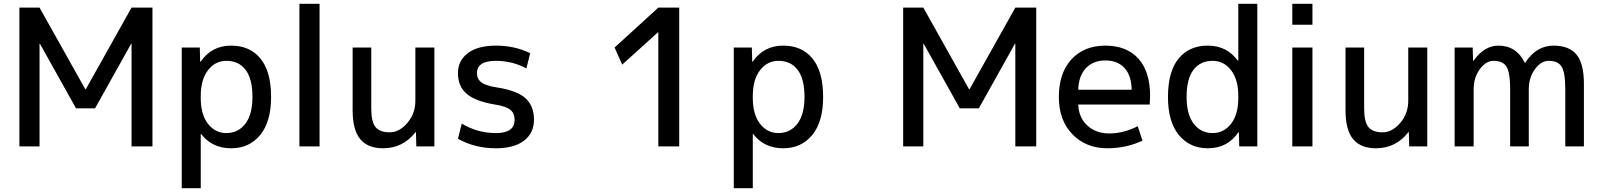

<svg xmlns="http://www.w3.org/2000/svg" viewBox="-20 -770 8419 1010"><path d="M82 0V-730H188L429 -300H431L672 -730H782V0H672V-540H670L480 -200H380L190 -540H188V0Z M1035 -445Q1093 -530 1196 -530Q1295 -530 1350.5 -461.5Q1406 -393 1406 -260Q1406 -129 1348.5 -59.5Q1291 10 1196 10Q1096 10 1038 -65H1036V220H936V-520H1031L1033 -445ZM1308 -260Q1308 -355 1272 -402.5Q1236 -450 1171 -450Q1112 -450 1074 -400.5Q1036 -351 1036 -265V-255Q1036 -168 1074 -119Q1112 -70 1171 -70Q1233 -70 1270.5 -119Q1308 -168 1308 -260Z M1555 0V-750H1661V0Z M2170 0 2168 -75H2166Q2100 10 1995 10Q1915 10 1875 -38Q1835 -86 1835 -190V-520H1933V-200Q1933 -129 1955.5 -101.5Q1978 -74 2030 -74Q2081 -74 2123 -123.5Q2165 -173 2165 -240V-520H2265V0Z M2589 -450Q2489 -450 2489 -385Q2489 -354 2512.5 -336.5Q2536 -319 2594 -310Q2699 -294 2744 -253.5Q2789 -213 2789 -140Q2789 -70 2736.5 -30Q2684 10 2589 10Q2478 10 2389 -40L2409 -120Q2491 -70 2589 -70Q2687 -70 2687 -140Q2687 -174 2664.5 -192.5Q2642 -211 2584 -220Q2481 -237 2435 -276.5Q2389 -316 2389 -385Q2389 -451 2441 -490.5Q2493 -530 2589 -530Q2688 -530 2769 -490L2749 -410Q2675 -450 2589 -450Z M3443 0V-600H3441L3253 -430L3213 -520L3443 -730H3553V0Z M3939 -445Q3997 -530 4100 -530Q4199 -530 4254.5 -461.5Q4310 -393 4310 -260Q4310 -129 4252.5 -59.5Q4195 10 4100 10Q4000 10 3942 -65H3940V220H3840V-520H3935L3937 -445ZM4212 -260Q4212 -355 4176 -402.5Q4140 -450 4075 -450Q4016 -450 3978 -400.5Q3940 -351 3940 -265V-255Q3940 -168 3978 -119Q4016 -70 4075 -70Q4137 -70 4174.5 -119Q4212 -168 4212 -260Z M4731 0V-730H4837L5078 -300H5080L5321 -730H5431V0H5321V-540H5319L5129 -200H5029L4839 -540H4837V0Z M5652 -298H5933Q5932 -372 5895.5 -412Q5859 -452 5795 -452Q5731 -452 5692.5 -411.5Q5654 -371 5652 -298ZM5652 -220Q5655 -150 5700.5 -109Q5746 -68 5815 -68Q5890 -68 5965 -106L5990 -30Q5903 10 5805 10Q5693 10 5621.5 -63.5Q5550 -137 5550 -260Q5550 -386 5616.5 -458Q5683 -530 5795 -530Q5906 -530 5968 -462Q6030 -394 6030 -265Q6030 -250 6028 -220Z M6594 -750V0H6499L6497 -75H6495Q6438 10 6334 10Q6239 10 6181.5 -59.5Q6124 -129 6124 -260Q6124 -393 6179.5 -461.5Q6235 -530 6334 -530Q6434 -530 6492 -450H6494V-750ZM6222 -260Q6222 -168 6259.5 -119Q6297 -70 6359 -70Q6418 -70 6456 -119Q6494 -168 6494 -255V-265Q6494 -351 6456 -400.5Q6418 -450 6359 -450Q6294 -450 6258 -402.5Q6222 -355 6222 -260Z M6778 -640V-750H6884V-640ZM6778 0V-520H6884V0Z M7393 0 7391 -75H7389Q7323 10 7218 10Q7138 10 7098 -38Q7058 -86 7058 -190V-520H7156V-200Q7156 -129 7178.5 -101.5Q7201 -74 7253 -74Q7304 -74 7346 -123.5Q7388 -173 7388 -240V-520H7488V0Z M7727 -520 7729 -450H7731Q7788 -530 7862 -530Q7957 -530 8001 -440H8003Q8062 -530 8152 -530Q8234 -530 8273 -483Q8312 -436 8312 -330V0H8214V-300Q8214 -388 8195 -419Q8176 -450 8127 -450Q8086 -450 8054 -405.5Q8022 -361 8022 -300V0H7924V-300Q7924 -388 7905 -419Q7886 -450 7837 -450Q7796 -450 7764 -405.5Q7732 -361 7732 -300V0H7632V-520Z"/></svg>

Font: Mplus 1p Medium
Style: Regular
Weight: 500
Version: Version 1.061